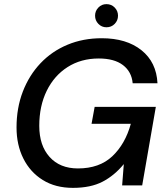

<svg xmlns="http://www.w3.org/2000/svg" viewBox="-20 -897 809 929"><path d="M333 12Q248 12 187 -26Q126 -64 93 -130Q60 -196 60 -280Q60 -375 90.5 -454Q121 -533 176 -591Q231 -649 306.5 -680.5Q382 -712 472 -712Q592 -712 664.5 -654Q737 -596 742 -494H622Q617 -550 575 -582Q533 -614 458 -614Q372 -614 307 -572.5Q242 -531 206 -457.5Q170 -384 170 -288Q170 -193 220 -137.5Q270 -82 357 -82Q461 -82 523.5 -141Q586 -200 613 -298H423L438 -380H734L668 0H571L579 -103Q534 -48 476.5 -18Q419 12 333 12ZM495 -765Q472 -765 456 -781.5Q440 -798 440 -821Q440 -844 456 -860.5Q472 -877 495 -877Q519 -877 535 -860.5Q551 -844 551 -821Q551 -798 535 -781.5Q519 -765 495 -765Z"/></svg>

Font: DeepMind Sans Medium
Style: Italic
Weight: 500
Italic angle: -10°
Designer: Jonny Pinhorn / Modifications: Colophon Foundry
Foundry: Colophon Foundry
Version: Version 1.002; ttfautohint (v1.8.2)